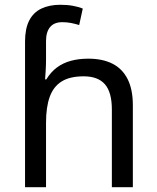

<svg xmlns="http://www.w3.org/2000/svg" viewBox="-20 -785 657 805"><path d="M85 -611Q85 -665 102.5 -699Q120 -733 153.5 -749Q187 -765 233 -765Q262 -765 286.5 -760.5Q311 -756 327 -749L312 -680Q296 -685 278.5 -688.5Q261 -692 241 -692Q207 -692 190 -671.5Q173 -651 173 -613V-535Q173 -513 171.5 -488Q170 -463 169 -452H174Q193 -483 218.5 -502Q244 -521 277 -530Q310 -539 350 -539Q410 -539 451.5 -518Q493 -497 515 -453.5Q537 -410 537 -343V0H449V-326Q449 -398 420 -431.5Q391 -465 331 -465Q273 -465 238.5 -443.5Q204 -422 188.5 -379Q173 -336 173 -271V0H85Z"/></svg>

Font: hexlmalayalam05
Style: Book
Weight: 400
Designer: Jelle Bosma - Monotype Design Team
Foundry: Monotype Imaging Inc.
Version: Version 2.003